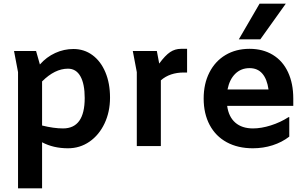

<svg xmlns="http://www.w3.org/2000/svg" viewBox="-20 -802 1680 1054"><path d="M584 -266Q584 -188 554 -124.5Q524 -61 471.5 -24.5Q419 12 353 12Q273 12 211 -21V232H79V-406L57 -522H178L199 -448Q235 -489 283 -511Q331 -533 383 -533Q442 -533 487.5 -499.5Q533 -466 558.5 -405.5Q584 -345 584 -266ZM445 -264Q445 -341 421.5 -383Q398 -425 353 -425Q281 -425 211 -355V-113Q275 -97 326 -97Q445 -97 445 -264Z M1007 -534V-404H990Q912 -404 863 -361V0H731V-406L709 -522H841L854 -453Q887 -498 914 -516Q941 -534 974 -534Z M1590 -221H1227Q1235 -161 1271.5 -129Q1308 -97 1369 -97Q1414 -97 1466.5 -113.5Q1519 -130 1564 -159H1568V-52Q1528 -21 1476.5 -4.5Q1425 12 1368 12Q1286 12 1225 -21Q1164 -54 1131 -116Q1098 -178 1098 -261Q1098 -342 1129.5 -404Q1161 -466 1218 -500Q1275 -534 1350 -534Q1423 -534 1477.5 -501Q1532 -468 1561 -406Q1590 -344 1590 -261ZM1229 -311H1454Q1446 -368 1420 -398Q1394 -428 1350 -428Q1303 -428 1271.5 -397Q1240 -366 1229 -311ZM1405 -782H1549L1409 -586H1291Z"/></svg>

Font: AmikoBold
Style: Bold
Weight: 700
Designer: Pablo Impallari, Rodrigo Fuenzalida, Andres Torresi
Foundry: Impallari Type
Version: Version 1.000; ttfautohint (v1.3)